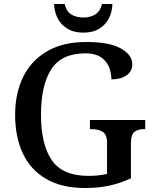

<svg xmlns="http://www.w3.org/2000/svg" viewBox="-20 -935 772 965"><path d="M408 10Q290 10 211.5 -36Q133 -82 94.5 -164.5Q56 -247 56 -358Q56 -466 96.5 -548.5Q137 -631 217 -677.5Q297 -724 414 -724Q530 -724 587.5 -691.5Q645 -659 645 -611Q645 -577 616 -556.5Q587 -536 540 -536Q540 -570 527 -600Q514 -630 485.5 -648.5Q457 -667 410 -667Q289 -667 237.5 -586.5Q186 -506 186 -358Q186 -210 240 -130.5Q294 -51 424 -51Q449 -51 473.5 -53.5Q498 -56 518 -61V-217Q518 -260 495.5 -273Q473 -286 439 -286H432V-332H710V-286H703Q674 -286 656 -272.5Q638 -259 638 -213V-39Q585 -14 529.5 -2Q474 10 408 10ZM399 -771Q350 -771 317.5 -791.5Q285 -812 269 -844.5Q253 -877 252 -915H305Q313 -879 337.5 -863Q362 -847 399 -847Q435 -847 459.5 -863Q484 -879 493 -915H545Q544 -877 528 -844.5Q512 -812 480 -791.5Q448 -771 399 -771Z"/></svg>

Font: Noto Serif Tibetan Medium
Style: Regular
Weight: 500
Designer: Monotype Design Team
Foundry: Monotype Imaging Inc.
Version: Version 2.103; ttfautohint (v1.8.4.7-5d5b)